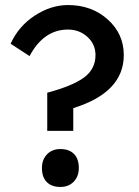

<svg xmlns="http://www.w3.org/2000/svg" viewBox="-20 -729 551 760"><path d="M167 -362Q268 -389 313 -422.5Q358 -456 358 -511Q358 -554 326 -583Q294 -612 249 -612Q153 -612 97 -507L22 -556Q54 -626 118 -667.5Q182 -709 249 -709Q343 -709 406.5 -652Q470 -595 470 -511Q470 -363 270 -301V-211H167ZM146 -64Q146 -97 166 -118Q186 -139 219 -139Q254 -139 273 -119.5Q292 -100 292 -64Q292 -31 272 -10Q252 11 219 11Q184 11 165 -8.5Q146 -28 146 -64Z"/></svg>

Font: Easer Grotesk
Style: Regular
Weight: 400
Designer: Boardeaser, Bonnie Shaver-Troup, Thomas Jockin
Foundry: Lexend
Version: Version 1.008;Glyphs 3.1.2 (3151)